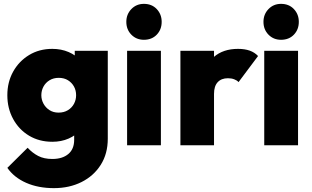

<svg xmlns="http://www.w3.org/2000/svg" viewBox="-20 -752 1613 994"><path d="M259 222Q178 222 115.5 194.5Q53 167 18 117L123 13Q148 40 178 55.5Q208 71 251 71Q303 71 333.5 45.5Q364 20 364 -28V-155L392 -261L367 -366V-489H538V-34Q538 44 501.5 101.5Q465 159 402 190.5Q339 222 259 222ZM251 -18Q183 -18 130.5 -49.5Q78 -81 48 -136Q18 -191 18 -259Q18 -327 48 -381Q78 -435 130.5 -467Q183 -499 251 -499Q297 -499 335.5 -482.5Q374 -466 398 -436.5Q422 -407 428 -368V-149Q422 -110 397.5 -80.5Q373 -51 335 -34.5Q297 -18 251 -18ZM283 -169Q311 -169 331.5 -181.5Q352 -194 363 -214.5Q374 -235 374 -259Q374 -284 363 -304Q352 -324 332 -336.5Q312 -349 284 -349Q257 -349 236.5 -336.5Q216 -324 205 -303.5Q194 -283 194 -259Q194 -236 205 -215.5Q216 -195 236 -182Q256 -169 283 -169Z M638 0V-489H813V0ZM725 -546Q686 -546 660 -572.5Q634 -599 634 -639Q634 -678 660 -705Q686 -732 725 -732Q766 -732 791.5 -705Q817 -678 817 -639Q817 -599 791.5 -572.5Q766 -546 725 -546Z M914 0V-489H1088V0ZM1088 -266 1010 -332Q1039 -415 1087 -457Q1135 -499 1212 -499Q1247 -499 1272.5 -490Q1298 -481 1316 -462L1215 -327Q1207 -336 1192.5 -341.5Q1178 -347 1160 -347Q1126 -347 1107 -326.5Q1088 -306 1088 -266Z M1348 0V-489H1523V0ZM1435 -546Q1396 -546 1370 -572.5Q1344 -599 1344 -639Q1344 -678 1370 -705Q1396 -732 1435 -732Q1476 -732 1501.5 -705Q1527 -678 1527 -639Q1527 -599 1501.5 -572.5Q1476 -546 1435 -546Z"/></svg>

Font: Outfit Thin ExtraBold
Style: Regular
Weight: 800
Version: Version 1.100;gftools[0.9.27]